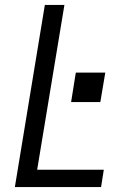

<svg xmlns="http://www.w3.org/2000/svg" viewBox="-20 -755 540 775"><path d="M40 0 161 -735H240L130 -70H399L388 0ZM267 -343 286 -462H405L385 -343Z"/></svg>

Font: Iosevka SS04
Style: Italic
Weight: 400
Italic angle: -9°
Monospace: yes
Designer: Belleve Invis
Foundry: Belleve Invis
Version: Version 19.0.0; ttfautohint (v1.8.4)